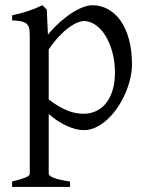

<svg xmlns="http://www.w3.org/2000/svg" viewBox="-20 -489 570 743"><path d="M424.8 -208Q424.8 -250.5 414.8 -287.1Q404.8 -323.7 388.2 -350.6Q371.6 -377.4 349.6 -392.6Q327.6 -407.7 304.2 -407.7Q295.4 -407.7 281.2 -402.3Q267.1 -397 249 -384.3Q231 -371.6 210.4 -350.3Q189.9 -329.1 168.5 -297.9V-104Q190.4 -87.4 209.2 -76.7Q228 -65.9 244.4 -59.8Q260.7 -53.7 275.4 -51.3Q290 -48.8 303.2 -48.8Q329.6 -48.8 351.8 -59.1Q374 -69.3 390.1 -89.4Q406.2 -109.4 415.5 -139.2Q424.8 -168.9 424.8 -208ZM490.7 -240.2Q490.7 -211.9 483.4 -182.1Q476.1 -152.3 463.4 -124Q450.7 -95.7 433.1 -70.3Q415.5 -44.9 394.8 -26.1Q374 -7.3 351.1 3.7Q328.1 14.6 304.2 14.6Q275.4 14.6 239.3 -1.5Q203.1 -17.6 168.5 -47.9V183.1Q168.5 190.9 186.8 198.7Q205.1 206.5 251 213.4V234.4H26.9V213.4Q59.1 205.6 77.1 198.5Q95.2 191.4 95.2 183.1V-347.2Q95.2 -365.2 93.3 -377Q91.3 -388.7 84.2 -395.8Q77.1 -402.8 63.7 -406Q50.3 -409.2 26.9 -410.2V-429.7Q43.5 -433.1 58.6 -437.3Q73.7 -441.4 87.9 -446Q102.1 -450.7 116 -456.3Q129.9 -461.9 144 -468.8L161.1 -451.7L165.5 -355Q189.9 -384.3 214.6 -405.8Q239.3 -427.2 261.7 -441.2Q284.2 -455.1 303.5 -461.9Q322.8 -468.8 336.9 -468.8Q370.1 -468.8 398.4 -453.1Q426.8 -437.5 447.3 -408Q467.8 -378.4 479.2 -335.9Q490.7 -293.5 490.7 -240.2Z"/></svg>

Font: Gentium Plus CyrE
Style: Regular
Weight: 400
Designer: J. Victor Gaultney, Annie Olsen, Iska Routamaa, Becca Hirsbrunner
Foundry: SIL International
Version: Version 5.000